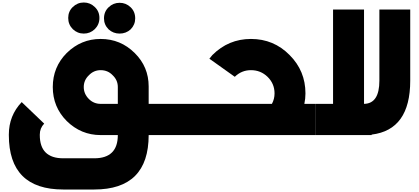

<svg xmlns="http://www.w3.org/2000/svg" viewBox="-20 -1082 3353 1538"><path d="M850.1 -846.7Q813 -883.8 813 -934.6Q813 -988.8 850.1 -1023.9Q887.2 -1059.6 938 -1059.6Q989.3 -1059.6 1026.4 -1023.9Q1063 -988.8 1063 -934.6Q1063 -883.8 1026.4 -846.7Q989.3 -813 938 -813Q887.2 -813 850.1 -846.7ZM739.3 -848.6Q702.1 -813 651.4 -813Q600.1 -813 563 -848.6Q526.4 -885.7 526.4 -938Q526.4 -990.7 563 -1025.9Q600.1 -1062 651.4 -1062Q702.1 -1062 739.3 -1025.9Q776.4 -990.7 776.4 -938Q776.4 -885.7 739.3 -848.6ZM650.9 -384.8Q650.9 -330.1 691.9 -289.1Q731 -250 786.1 -250H923.8V-384.8Q923.8 -439.9 882.8 -479Q844.2 -520 786.1 -520Q731 -520 691.9 -479Q650.9 -439.9 650.9 -384.8ZM1327.1 0H1170.9Q1170.9 436 734.9 436H486.8Q50.8 436 50.8 0V-3.9Q50.8 -155.8 153.8 -264.2L334 -91.8Q298.8 -55.2 298.8 -3.9V0Q298.8 186 486.8 186H734.9Q923.8 186 923.8 0H786.1Q628.9 0 514.2 -112.8Q402.8 -225.1 402.8 -384.8Q402.8 -544.9 514.2 -657.2Q628.9 -770 786.1 -770Q945.8 -770 1059.1 -657.2Q1170.9 -546.9 1170.9 -389.2V-250H1327.1Z M2503.9 -250V0H1284.2V-250H2158.2Q2179.2 -289.1 2179.2 -334Q2179.2 -412.1 2123 -466.8Q2067.9 -520 1990.2 -520Q1915 -520 1860.8 -466.8L1657.2 -611.8Q1670.9 -628.9 1681.2 -641.1Q1810.1 -770 1990.2 -770Q2172.9 -770 2299.8 -641.1Q2426.8 -514.2 2426.8 -334Q2426.8 -291 2418 -250Z M3266.1 -1005.9V-436Q3266.1 -41 2957 -3.9V0H2504.9V-250H2647.9V-1005.9H2896V-250Q3019 -252 3019 -436V-1005.9Z"/></svg>

Font: DimaBlue
Style: Bold
Weight: 700
Designer: R.Balvardi
Foundry: Dima Software Group
Version: Version 1.00;February 3, 2019;FontCreator 11.5.0.2427 64-bit